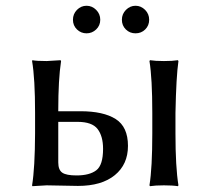

<svg xmlns="http://www.w3.org/2000/svg" viewBox="-20 -640 721 663"><path d="M505.9 -250Q505.9 -369.1 496.1 -429.2L498 -432.1Q516.1 -429.2 546.1 -429.2Q576.2 -429.2 594.2 -432.1L596.2 -429.2Q588.4 -376 585.9 -250V-179.2Q585.9 -63 596.2 0L594.2 2.9Q576.2 0 546.1 0Q516.1 0 498 2.9L496.1 0Q505.9 -60.1 505.9 -179.2ZM335.9 -126Q335.9 -169.9 316.9 -194.6Q297.9 -219.2 248 -219.2H181.2V-79.1Q181.2 -53.2 195.1 -43.7Q209 -34.2 244.1 -34.2Q289.1 -34.2 312.5 -52Q335.9 -69.8 335.9 -126ZM181.2 -258.8V-255.9H257.8Q336.9 -255.9 379.4 -229Q421.9 -202.1 421.9 -136.2Q421.9 -72.3 376.5 -35.2Q331.1 2 249 2Q228 2 195.1 1Q162.1 0 141.1 0L91.8 2.9L90.8 0Q100.6 -60.1 101.1 -179.2V-250Q101.1 -369.1 90.8 -429.2L91.8 -432.1Q106 -429.2 141.1 -429.2L189 -432.1L190.9 -429.2Q181.2 -365.7 181.2 -258.8ZM245.8 -538.3Q231.9 -551.8 231.9 -571.8Q231.9 -591.8 245.8 -606Q259.8 -620.1 278.8 -620.1Q297.9 -620.1 312 -606Q326.2 -591.8 326.2 -571.8Q326.2 -551.8 312 -538.3Q297.9 -524.9 278.8 -524.9Q259.8 -524.9 245.8 -538.3ZM414.6 -538.3Q400.9 -551.8 400.9 -571.8Q400.9 -591.8 415 -606Q429.2 -620.1 448 -620.1Q466.8 -620.1 481 -606Q495.1 -591.8 495.1 -571.8Q495.1 -551.8 481.4 -538.3Q467.8 -524.9 448 -524.9Q428.2 -524.9 414.6 -538.3Z"/></svg>

Font: Biolilbert
Style: Regular
Weight: 400
Designer: Philipp H. Poll
Foundry: Philipp H. Poll
Version: Version 1.1.0